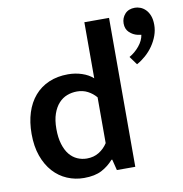

<svg xmlns="http://www.w3.org/2000/svg" viewBox="-83 -816 863 904"><g transform="rotate(-10 348.5 -364.0)"><path d="M375 -712H493V0H405L392 -52H388Q365 -25 332 -7.5Q299 10 247 10Q205 10 167 -6Q129 -22 100.5 -53.5Q72 -85 55.5 -131Q39 -177 39 -237Q39 -293 53.5 -338.5Q68 -384 96 -416.5Q124 -449 164.5 -466.5Q205 -484 256 -484Q291 -484 322.5 -473.5Q354 -463 375 -444ZM375 -353Q358 -373 335 -385Q312 -397 284 -397Q259 -397 236.5 -388.5Q214 -380 196.5 -361Q179 -342 168.5 -312Q158 -282 158 -240Q158 -198 167.5 -167Q177 -136 193 -116.5Q209 -97 230.5 -87.5Q252 -78 276 -78Q309 -78 334 -93.5Q359 -109 375 -134ZM612 -610Q590 -615 573 -631Q556 -647 556 -674Q556 -700 573 -719Q590 -738 621 -738Q633 -738 646.5 -733Q660 -728 671.5 -716.5Q683 -705 690 -687Q697 -669 697 -643Q697 -617 688 -592Q679 -567 663.5 -544.5Q648 -522 627.5 -504Q607 -486 585 -474L556 -514Q583 -529 604 -554.5Q625 -580 629 -607Z"/></g></svg>

Font: Mukta Vaani SemiBold
Style: Regular
Weight: 600
Designer: Noopur Datye, Girish Dalvi, Yashodeep Gholap, Pallavi Karambelkar
Foundry: Ek Type
Version: Version 2.538;PS 1.000;hotconv 16.6.51;makeotf.lib2.5.65220;